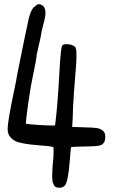

<svg xmlns="http://www.w3.org/2000/svg" viewBox="-20 -764 540 918"><path d="M18.6 -128.9Q16.6 -134.8 16.6 -148.9Q16.6 -163.1 22.9 -203.6Q29.3 -244.1 56.6 -375Q58.6 -386.7 62.5 -409.2Q107.4 -631.8 116.7 -671.9Q126 -711.9 139.6 -727.5Q139.6 -727.5 141.6 -729.5Q143.6 -731.4 145.5 -731.4Q157.2 -744.1 165.5 -744.1Q173.8 -744.1 182.6 -738.3Q197.3 -728.5 197.3 -703.1Q197.3 -681.6 187.5 -648.4Q178.7 -619.1 173.8 -584Q165 -543.9 155.3 -502Q152.3 -469.7 139.6 -412.6Q127 -355.5 115.7 -275.9Q104.5 -196.3 103.5 -172.9Q112.3 -169.9 157.7 -167Q203.1 -164.1 224.6 -164.1H243.2L246.1 -187.5Q255.9 -268.6 264.6 -426.8Q270.5 -535.2 277.3 -545.9Q283.2 -553.7 298.8 -552.7Q324.2 -552.7 338.9 -540Q345.7 -534.2 345.7 -499.5Q345.7 -464.8 339.8 -401.4Q334 -337.9 329.1 -249Q328.1 -198.2 326.2 -175.8L325.2 -157.2L379.9 -155.3Q428.7 -154.3 445.3 -151.4Q461.9 -148.4 474.6 -136.7Q483.4 -127.9 483.4 -108.4Q483.4 -80.1 462.9 -70.3Q451.2 -64.5 383.8 -63.5Q334 -62.5 327.6 -61.5Q321.3 -60.5 320.3 -60.1Q319.3 -59.6 319.3 -58.6Q319.3 -58.6 318.4 -52.7Q317.4 -46.9 313.5 4.9Q305.7 108.4 289.1 124Q279.3 133.8 263.7 133.8Q241.2 133.8 236.3 117.2Q229.5 108.4 229.5 76.2Q229.5 43.9 235.4 -12.7Q236.3 -31.2 236.3 -40Q236.3 -56.6 235.4 -60.5Q225.6 -65.4 165 -69.3Q77.1 -76.2 50.8 -90.8Q24.4 -106.4 18.6 -128.9Z"/></svg>

Font: JasonHandwriting4
Style: Regular
Weight: 400
Version: Version 1.01.21